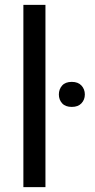

<svg xmlns="http://www.w3.org/2000/svg" viewBox="-20 -770 391 790"><path d="M167 -750V0H76.2V-750ZM222.2 -381.3Q222.2 -402.8 235.6 -418Q249 -433.1 275.4 -433.1Q301.3 -433.1 315.2 -418Q329.1 -402.8 329.1 -381.3Q329.1 -359.9 315.2 -345Q301.3 -330.1 275.4 -330.1Q249 -330.1 235.6 -345Q222.2 -359.9 222.2 -381.3Z"/></svg>

Font: Vazirmatn UI FD
Style: Regular
Weight: 400
Designer: Saber Rastikerdar
Foundry: Saber Rastikerdar
Version: Version 33.003